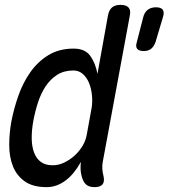

<svg xmlns="http://www.w3.org/2000/svg" viewBox="-20 -760 694 790"><path d="M571 -550Q552 -550 544.5 -559Q537 -568 543 -587L569 -688Q574 -709 587.5 -719.5Q601 -730 622 -730Q643 -730 650 -719.5Q657 -709 650 -688L620 -587Q613 -568 601.5 -559Q590 -550 571 -550ZM403 -95Q400 -80 401 -65Q402 -50 406 -35Q411 -12 401.5 -1Q392 10 369 10Q346 10 334 -1Q322 -12 316 -35Q312 -49 311.5 -64.5Q311 -80 313 -94Q299 -69 283.5 -50Q268 -31 250 -17.5Q232 -4 212.5 3Q193 10 172 10Q115 10 81.5 -14Q48 -38 33 -76.5Q18 -115 18 -162.5Q18 -210 26 -256Q36 -310 55 -364.5Q74 -419 104.5 -462.5Q135 -506 179 -533Q223 -560 283 -560Q330 -560 351.5 -530Q373 -500 381 -456L424 -695Q428 -718 440.5 -729Q453 -740 476 -740Q499 -740 509 -729Q519 -718 514 -695ZM197 -80Q221 -80 244 -91Q267 -102 286.5 -119.5Q306 -137 319.5 -159.5Q333 -182 337 -206L357 -316Q361 -340 358.5 -367Q356 -394 347 -417Q338 -440 321.5 -455Q305 -470 282 -470Q243 -470 215 -452Q187 -434 167.5 -404.5Q148 -375 136 -337.5Q124 -300 117 -262Q110 -223 110.5 -189.5Q111 -156 120.5 -131.5Q130 -107 148.5 -93.5Q167 -80 197 -80Z"/></svg>

Font: Maple Mono Normal NL
Style: Italic
Weight: 400
Italic angle: -10°
Monospace: yes
Designer: subframe7536
Version: Version 7.000